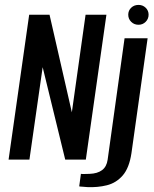

<svg xmlns="http://www.w3.org/2000/svg" viewBox="-20 -651 626 783"><path d="M15 0 99 -591H182L273 -193L329 -591H414L330 0H246L154 -377L100 0ZM336 112Q329 111 317.5 110.5Q306 110 303 109L310 58Q316 59 326.5 58.5Q337 58 345 58Q377 57 396 43Q415 29 419 0L488 -495H582L516 -26Q507 34 480.5 64.5Q454 95 416 104.5Q378 114 336 112ZM545 -550Q527 -550 515 -562Q503 -574 503 -591Q503 -608 515 -619.5Q527 -631 545 -631Q562 -631 574 -619.5Q586 -608 586 -591Q586 -574 574 -562Q562 -550 545 -550Z"/></svg>

Font: Alumni Sans Thin SemiBold
Style: Italic
Weight: 600
Italic angle: -8°
Version: Version 1.016